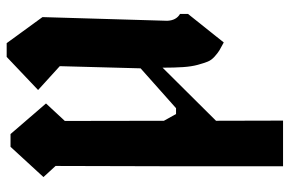

<svg xmlns="http://www.w3.org/2000/svg" viewBox="-162 -498 843 558"><g transform="rotate(-90 259.0 -219.5)"><path d="M338.9 -231.9Q345.2 -465.8 345.2 -466.8L275.9 -529.8L372.1 -621.1H412.1L487.8 -517.1L477.1 -154.8Q478 -128.4 497.1 -117.2V-94.2L414.1 9.8Q398.4 1.5 391.1 -2.9Q383.8 -7.3 373.3 -16.6Q362.8 -25.9 358.4 -36.9Q354 -47.9 349.1 -65.7Q344.2 -83.5 342.5 -108.4Q340.8 -133.3 340.8 -168L186.5 -12.7L187 182.1H54.2V-107.4V-107.9L55.2 -479L22.9 -514.2L110.8 -609.9H147.9L236.8 -506.8L186 -452.1L186.5 -164.1L206.1 -128.9H223.1Z"/></g></svg>

Font: KJV1611
Style: Regular
Weight: 400
Version: Version 3.6.1